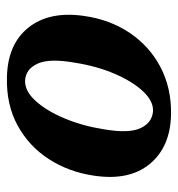

<svg xmlns="http://www.w3.org/2000/svg" viewBox="0 -503 514 554"><g transform="rotate(-90 257.0 -226.0)"><path d="M311 -463Q407 -461 454.8 -400.5Q502.5 -340 488 -240.5Q477.5 -165.5 438.8 -108.2Q400 -51 339.5 -19.5Q279 12 203 10.5Q110 8.5 61 -50.8Q12 -110 27 -211Q37.5 -284 74.8 -341.8Q112 -399.5 172 -432.2Q232 -465 311 -463ZM213 -41.5Q242 -40 270.2 -70Q298.5 -100 320.8 -151.5Q343 -203 353 -266.5Q366 -339 350.8 -373.5Q335.5 -408 303 -410.5Q272.5 -412.5 243.5 -381Q214.5 -349.5 192.5 -297Q170.5 -244.5 161 -183.5Q148.5 -111 164.2 -77.5Q180 -44 213 -41.5Z"/></g></svg>

Font: Fraunces 72pt Soft SemiBold
Style: Italic
Weight: 600
Italic angle: -16°
Version: Version 1.000;[b76b70a41]